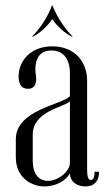

<svg xmlns="http://www.w3.org/2000/svg" viewBox="-20 -667 389 692"><path d="M99 -535C137 -555 162 -588 168 -598C175 -588 200 -555 238 -535H242C195 -582 172 -640 169 -647H167C165 -640 143 -582 95 -535ZM47 -391C47 -370 53 -347 81 -347C111 -347 114 -376 108 -405C105 -438 112 -485 165 -485C204 -485 232 -460 232 -402V-320C202 -289 37 -271 37 -165V-101C37 -21 100 5 140 5C177 5 217 -13 232 -43C232 -11 259 5 288 5C319 5 337 -13 337 -48H321C321 -29 316 -18 307 -18C299 -18 294 -30 294 -53V-376C294 -444 250 -500 168 -500C92 -500 47 -449 47 -391ZM232 -302V-81C232 -47 187 -15 153 -15C127 -15 98 -31 98 -89V-182C98 -267 211 -280 232 -302Z"/></svg>

Font: Emberly
Style: Regular
Weight: 400
Designer: Rajesh Rajput
Foundry: Rajesh Rajput
Version: Version 1.000